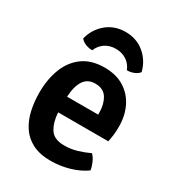

<svg xmlns="http://www.w3.org/2000/svg" viewBox="-175 -814 849 931"><g transform="rotate(30 249.5 -348.0)"><path d="M442 -43Q405.5 -16.5 354.5 -1.5Q303.5 13.5 251.5 13.5Q189.5 13.5 148.2 -7.8Q107 -29 83 -65.8Q59 -102.5 48.8 -149Q38.5 -195.5 38.5 -246Q38.5 -321 61.5 -380.5Q84.5 -440 132.2 -474.8Q180 -509.5 253 -509.5Q318.5 -509.5 363.5 -481.2Q408.5 -453 432 -404.8Q455.5 -356.5 455.5 -296.5Q455.5 -269 453.2 -250Q451 -231 446 -208.5H165.5Q168.5 -155 190.5 -119.5Q212.5 -84 270.5 -84Q307 -84 341 -94Q375 -104 406.5 -119Q421 -105 430.2 -83.2Q439.5 -61.5 442 -43ZM252.5 -419.5Q210.5 -419.5 189.2 -387.5Q168 -355.5 165 -296H339V-308Q339 -353.5 319 -386.5Q299 -419.5 252.5 -419.5ZM418.5 -579.5Q408 -566 389.5 -558.8Q371 -551.5 352 -552Q340 -582 314.5 -598.8Q289 -615.5 255 -615.5Q221 -615.5 195.5 -598.8Q170 -582 158 -552Q139 -551.5 120.5 -558.8Q102 -566 91.5 -579.5Q105.5 -636.5 149.2 -673.2Q193 -710 255 -710Q317 -710 360.8 -673.2Q404.5 -636.5 418.5 -579.5Z"/></g></svg>

Font: Signika Negative SemiBold
Style: Regular
Weight: 600
Designer: Anna Giedryś
Foundry: Anna Giedryś
Version: Version 2.000; ttfautohint (v1.8.3) -l 8 -r 50 -G 200 -x 9 -